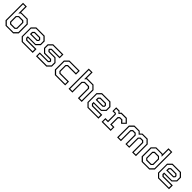

<svg xmlns="http://www.w3.org/2000/svg" viewBox="626 -2889 5028 5028"><g transform="rotate(45 3140.0 -375.0)"><path d="M166 0 62.5 -103V-750H204V-530.5L214 -540H447L550.5 -437V-103L447 0ZM222 -110.5 173.5 -158.5V-369.5L234.5 -430H393.5L438.5 -385.5V-158.5L390 -110.5ZM234.5 -141.5H378.5L409 -172V-368L378.5 -399H244L204 -358.5V-172ZM182 -29.5H430L519.5 -118.5V-425L433.5 -511H220L173.5 -464.5V-720.5H92.5V-118.5Z M1074 -540 1177 -437V-294.5L1074 -191.5H802V-172L832.5 -141.5H1170V0H763.5L660.5 -103V-437L763.5 -540ZM1019 -429 1066 -382.5V-337L1027 -298H770V-380.5L818.5 -429ZM1059 -510H778L689 -420.5V-117.5L777 -29.5H1138V-110.5H817L770 -157.5V-220.5H1060.5L1146.5 -306.5V-422.5ZM1005 -398.5H832.5L802 -368V-328H1015L1036 -349V-368Z M1292 0V-141.5H1607L1637.5 -172V-169.5L1608 -199.5H1390L1287 -302.5V-437L1390 -540H1768.5V-398.5H1458.5L1428 -368V-371L1458.5 -340.5H1675.5L1778.5 -237.5V-103L1675.5 0ZM1321.5 -31H1662.5L1748.5 -117V-225.5L1662 -311H1442L1399.5 -354V-384.5L1443.5 -429H1739V-510H1404L1317.5 -423.5V-315L1402 -230.5H1622L1666 -186.5V-156.5L1622 -112H1321.5Z M1991.5 0 1888.5 -103V-437L1991.5 -540H2373.5V-398.5H2060.5L2030 -368V-172L2060.5 -141.5H2373.5V0ZM2008.5 -30H2343.5V-111H2048.5L2000 -159.5V-382.5L2047.5 -429.5H2343.5V-510.5H2007L1919 -422.5V-118.5Z M2498.5 0V-749.5H2640V-530.5L2649.5 -540H2883L2986 -437V0H2844.5V-368L2814 -399H2680L2640 -358.5V0ZM2529 -30H2610V-370.5L2669.5 -429.5H2829.5L2875 -384.5V-30H2956V-424.5L2870 -510.5H2655L2610 -466V-720H2529Z M3509.5 -540 3612.5 -437V-294.5L3509.5 -191.5H3237.5V-172L3268 -141.5H3605.5V0H3199L3096 -103V-437L3199 -540ZM3454.5 -429 3501.5 -382.5V-337L3462.5 -298H3205.5V-380.5L3254 -429ZM3494.5 -510H3213.5L3124.5 -420.5V-117.5L3212.5 -29.5H3573.5V-110.5H3252.5L3205.5 -157.5V-220.5H3496L3582 -306.5V-422.5ZM3440.5 -398.5H3268L3237.5 -368V-328H3450.5L3471.5 -349V-368Z M3722.5 0V-141H3819.5V-391.5L3812 -399H3723.5V-540H3850L3884 -500L3922.5 -540H4117L4226.5 -430.5L4117.5 -324.5L4048.5 -398.5H3991.5L3961 -368V-140.5H4058V0ZM3751.5 -30H4029.5V-110.5H3930.5V-384.5L3974.5 -428H4065.5L4121.5 -367.5L4184.5 -429L4105 -509H3934.5L3885 -459L3840 -509H3752V-428.5H3822L3849.5 -399V-110.5H3751.5Z M4296.5 0V-437L4399.5 -540H4593L4645 -489L4696.5 -540H4890L4993 -437V0H4851.5V-368L4821 -398.5H4746L4715.5 -368V-30H4574V-368L4543.5 -398.5H4468.5L4438 -368V0ZM4327 -30H4408V-382.5L4455 -429.5H4555.5L4604.5 -381V-58.5H4685.5V-381L4734.5 -429.5H4834.5L4882 -382.5V-30H4963V-422.5L4875 -510.5H4707L4645 -449L4582.5 -510.5H4415L4327 -422.5Z M5487.5 0H5206.5L5103 -103V-437L5206.5 -540H5439.5L5449.5 -530.5V-750H5591V-103ZM5431.5 -110.5H5263.5L5215 -158.5V-385.5L5260 -430H5419L5480 -369.5V-158.5ZM5419 -141.5 5449.5 -172V-358.5L5409.5 -399H5275L5244.5 -368V-172L5275 -141.5ZM5471.5 -29.5 5561 -118.5V-720.5H5480V-464.5L5433.5 -511H5220L5134 -425V-118.5L5223.5 -29.5Z M6122 -540 6225 -437V-294.5L6122 -191.5H5850V-172L5880.5 -141.5H6218V0H5811.5L5708.5 -103V-437L5811.5 -540ZM6067 -429 6114 -382.5V-337L6075 -298H5818V-380.5L5866.5 -429ZM6107 -510H5826L5737 -420.5V-117.5L5825 -29.5H6186V-110.5H5865L5818 -157.5V-220.5H6108.5L6194.5 -306.5V-422.5ZM6053 -398.5H5880.5L5850 -368V-328H6063L6084 -349V-368Z"/></g></svg>

Font: Tourney Thin Light
Style: Regular
Weight: 300
Version: Version 1.015